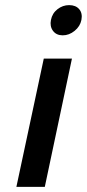

<svg xmlns="http://www.w3.org/2000/svg" viewBox="-20 -730 339 750"><path d="M44 0H155L261 -501H151ZM250 -710Q225 -710 204.5 -694Q184 -678 179 -652Q174 -627 187 -609.5Q200 -592 225 -592Q250 -592 271.5 -609.5Q293 -627 298 -652Q303 -678 289.5 -694Q276 -710 250 -710Z"/></svg>

Font: Advent Pro
Style: Italic
Weight: 400
Italic angle: -12°
Designer: VivaRado, Andreas Kalpakidis
Foundry: VivaRado, Andreas Kalpakidis
Version: Version 3.000